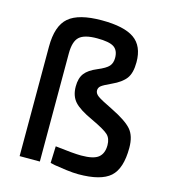

<svg xmlns="http://www.w3.org/2000/svg" viewBox="-109 -809 807 908"><g transform="rotate(15 294.5 -355.0)"><path d="M167 0H68V-536Q68 -638 116.5 -679.5Q165 -721 278 -721Q387 -721 437 -686Q487 -651 487 -572Q487 -519 467 -492Q447 -465 401 -444Q364 -427 352.5 -418Q341 -409 341 -395Q341 -380 357.5 -368Q374 -356 432 -328Q505 -292 532 -261Q559 -230 559 -172Q559 -70 513.5 -29.5Q468 11 358 11Q333 11 298 6.5Q263 2 240 -2L218 -7L221 -89Q311 -78 348 -78Q409 -78 432.5 -97.5Q456 -117 456 -157Q456 -190 437.5 -207.5Q419 -225 355 -255Q289 -285 264 -313Q239 -341 239 -387Q239 -428 257 -451.5Q275 -475 316 -492Q357 -509 370.5 -524.5Q384 -540 384 -565Q384 -602 361 -617.5Q338 -633 278 -633Q216 -633 191.5 -610.5Q167 -588 167 -529Z"/></g></svg>

Font: TitilliumText
Style: Medium
Weight: 500
Designer: Accademia di Belle Arti di Urbino and others
Foundry: Accademia di Belle Arti di Urbino and others.
Version: Version 60.001